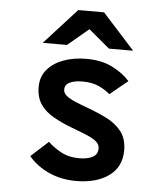

<svg xmlns="http://www.w3.org/2000/svg" viewBox="-53 -779 722 838"><g transform="rotate(5 308.0 -360.0)"><path d="M311 12Q244.5 12 190 -13.2Q135.5 -38.5 103 -79L179 -148Q200 -127 234.5 -107.5Q269 -88 317 -88Q351.5 -88 374.2 -99.5Q397 -111 397 -138Q397 -155 383 -167.2Q369 -179.5 342 -191Q315 -202.5 276 -217Q227.5 -235 190.8 -256Q154 -277 133.5 -307.2Q113 -337.5 113 -383Q113 -427.5 139.2 -458.8Q165.5 -490 210.2 -506.5Q255 -523 310 -523Q376 -523 423.5 -499.5Q471 -476 501 -442L423 -378Q403.5 -395.5 374 -409.2Q344.5 -423 301 -423Q268 -423 246.5 -413Q225 -403 225 -381Q225 -365.5 239.8 -353.8Q254.5 -342 279.5 -331.5Q304.5 -321 335 -310Q379 -294 418.8 -274Q458.5 -254 483.8 -222.2Q509 -190.5 509 -139Q509 -67 454.8 -27.5Q400.5 12 311 12ZM114 -576 256 -732H369L510 -576H404L312 -653L220 -576Z"/></g></svg>

Font: Overpass Mono
Style: Bold
Weight: 700
Monospace: yes
Designer: Delve Withrington, Dave Bailey
Foundry: Delve Fonts LLC
Version: Version 4.000